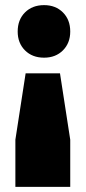

<svg xmlns="http://www.w3.org/2000/svg" viewBox="-20 -574 334 749"><path d="M49 -451Q49 -497 77.5 -525.5Q106 -554 152 -554Q197 -554 225.5 -525.5Q254 -497 254 -451Q254 -406 225.5 -377.5Q197 -349 152 -349Q106 -349 77.5 -377.5Q49 -406 49 -451ZM254 155H40V-29L80 -288H214L254 -29Z"/></svg>

Font: Gontserrat Black
Style: Regular
Weight: 900
Designer: Julieta Ulanovsky
Foundry: Julieta Ulanovsky
Version: Version 6.001